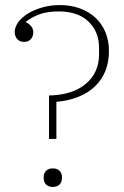

<svg xmlns="http://www.w3.org/2000/svg" viewBox="-20 -730 487 756"><path d="M173 -354Q266 -356 318 -400Q370 -444 370 -516V-541Q370 -606 328 -645.5Q286 -685 212 -685Q166 -685 135 -673.5Q104 -662 82 -644V-642Q93 -638 102 -627.5Q111 -617 111 -603Q111 -587 101.5 -576Q92 -565 75 -565Q58 -565 48 -576Q38 -587 38 -604Q38 -623 51.5 -642Q65 -661 89 -676Q113 -691 145.5 -700.5Q178 -710 216 -710Q259 -710 294.5 -697Q330 -684 355.5 -660.5Q381 -637 395 -603.5Q409 -570 409 -530Q409 -443 354.5 -390.5Q300 -338 202 -329V-183H173ZM188 6Q171 6 161.5 -3.5Q152 -13 152 -29V-32Q152 -48 161.5 -57.5Q171 -67 188 -67Q205 -67 214.5 -57.5Q224 -48 224 -32V-29Q224 -13 214.5 -3.5Q205 6 188 6Z"/></svg>

Font: IBM Plex Serif ExtLt
Style: Regular
Weight: 200
Designer: Mike Abbink, Paul van der Laan, Pieter van Rosmalen
Foundry: Bold Monday
Version: Version 3.001